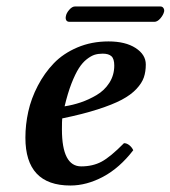

<svg xmlns="http://www.w3.org/2000/svg" viewBox="-20 -568 531 598"><path d="M335.9 -363.8Q335.9 -384.8 327.1 -392.8Q318.4 -400.9 299.8 -400.9Q286.1 -400.9 274.9 -397.5Q263.7 -394 250.2 -383.5Q236.8 -373 225.6 -355.5Q214.4 -337.9 202.6 -307.9Q190.9 -277.8 181.2 -236.8Q206.5 -240.7 231.2 -249Q255.9 -257.3 280.5 -271.7Q305.2 -286.1 320.6 -310.1Q335.9 -334 335.9 -363.8ZM173.8 -199.2Q172.9 -191.4 172.9 -165Q172.9 -49.8 232.9 -49.8Q269 -49.8 296.4 -64.5Q323.7 -79.1 366.2 -122.1Q375 -122.1 383.1 -115.5Q391.1 -108.9 395 -100.1Q352.5 -44.9 301.3 -17.6Q250 9.8 199.2 9.8Q59.1 9.8 59.1 -139.2Q59.1 -179.7 68.1 -220.5Q77.1 -261.2 97.7 -300.8Q118.2 -340.3 147.5 -370.8Q176.8 -401.4 220.9 -420.2Q265.1 -439 317.9 -439Q370.6 -439 402.3 -418.5Q434.1 -397.9 434.1 -367.2Q434.1 -344.7 428 -326.9Q421.9 -309.1 404.8 -290.8Q387.7 -272.5 359.1 -257.3Q330.6 -242.2 284.2 -227.3Q237.8 -212.4 173.8 -199.2ZM460.9 -500H196.8Q189 -500 186.3 -505.1Q183.6 -510.3 185.1 -517.1Q186.5 -526.9 195.6 -537.4Q204.6 -547.9 213.9 -547.9H479Q485.8 -547.9 489 -543Q492.2 -538.1 491.2 -532.2Q488.8 -521.5 479.5 -510.7Q470.2 -500 460.9 -500Z"/></svg>

Font: Common Serif SemiBold
Style: Italic
Weight: 600
Italic angle: -12°
Designer: Philipp H. Poll, Khaled Hosny
Foundry: Stefan Peev, Context Ltd.
Version: Version 1.026